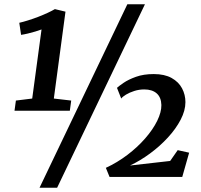

<svg xmlns="http://www.w3.org/2000/svg" viewBox="-20 -835 948 906"><path d="M55 -360.5 132 -370 176 -696Q163.5 -691.5 146.5 -686.2Q129.5 -681 111.5 -676.8Q93.5 -672.5 79.5 -670.5L71 -727.5Q89 -731.5 112.2 -738.8Q135.5 -746 159.5 -755.2Q183.5 -764.5 204.5 -774.2Q225.5 -784 239 -792L289 -780L234 -370L316 -360.5L309.5 -312.5H48.5ZM581 -815H664L249.5 51H166.5ZM497 0 479.5 -43Q533.5 -68 581 -104Q628.5 -140 665 -181.8Q701.5 -223.5 721.8 -264.8Q742 -306 741.5 -339.5Q740.5 -376 719.2 -394.5Q698 -413 660.5 -413Q636.5 -413 613.8 -405.8Q591 -398.5 574.5 -388.5Q558 -378.5 552 -370L532 -420.5Q540.5 -428.5 563 -444Q585.5 -459.5 621.5 -472.5Q657.5 -485.5 705.5 -485.5Q756.5 -485.5 789.8 -467Q823 -448.5 839 -418.2Q855 -388 855 -353Q855 -313.5 832.5 -270.2Q810 -227 772.2 -186Q734.5 -145 688 -110.8Q641.5 -76.5 593.5 -54L783 -75.5L818.5 -126.5L872.5 -114.5L840 0Z"/></svg>

Font: Merriweather ExtraBold
Style: Italic
Weight: 800
Italic angle: -7.8°
Version: Version 2.101